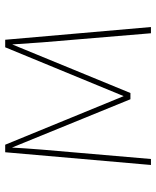

<svg xmlns="http://www.w3.org/2000/svg" viewBox="49 -650 601 739"><g transform="rotate(-90 349.5 -280.5)"><path d="M566 -561H537L349 -105L162 -561H133L84 0H107L143 -418C147 -465 149 -502 151 -535L337 -79H361L548 -534L556 -418L591 0H615Z"/></g></svg>

Font: Glow Sans SC Normal Thin
Style: Regular
Weight: 100
Designer: Ryoko NISHIZUKA (kana, bopomofo & ideographs); Paul D. Hunt (Latin, Greek & Cyrillic); Sandoll Communications, Soo-young
Version: Version 0.93